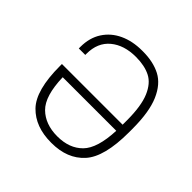

<svg xmlns="http://www.w3.org/2000/svg" viewBox="-176 -866 1047 1047"><g transform="rotate(45 347.0 -343.0)"><path d="M615 -356V-330Q615 -140 547 -65Q479 10 357 10H354Q232 10 162.5 -61.5Q93 -133 93 -320V-335H561V-368Q561 -479 535 -540.5Q509 -602 463.5 -625Q418 -648 351 -648Q260 -648 204 -601.5Q148 -555 148 -469V-460H98V-472Q98 -542 130.5 -592.5Q163 -643 220 -669.5Q277 -696 350 -696H357Q437 -696 493.5 -666.5Q550 -637 582.5 -562Q615 -487 615 -356ZM560 -287H147Q151 -146 206 -92Q261 -38 354 -38Q447 -38 500.5 -92.5Q554 -147 560 -287Z"/></g></svg>

Font: Chivo Thin
Style: Regular
Weight: 100
Designer: Hector Gatti
Foundry: Omnibus-Type
Version: Version 1.007